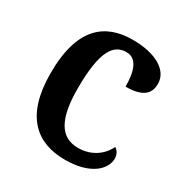

<svg xmlns="http://www.w3.org/2000/svg" viewBox="-135 -658 748 777"><g transform="rotate(30 239.5 -269.0)"><path d="M271 10C393 10 444 -47 444 -94C444 -113 436 -128 422 -137C401 -92 355 -58 293 -58C208 -58 172 -128 172 -266C172 -441 210 -492 270 -492C321 -492 336 -436 336 -369C419 -369 444 -400 444 -444C444 -506 377 -548 267 -548C142 -548 46 -481 46 -265C46 -65 138 10 271 10Z"/></g></svg>

Font: Noto Serif Armenian SemiCondensed SemiBold
Style: Regular
Weight: 600
Width: 4
Designer: Monotype Design Team
Foundry: Monotype Imaging Inc.
Version: Version 2.008